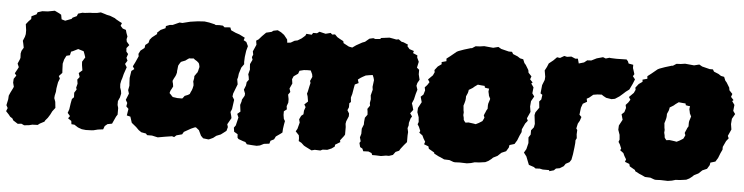

<svg xmlns="http://www.w3.org/2000/svg" viewBox="-57 -696 3459 893"><g transform="rotate(5 1673.0 -249.5)"><path d="M112 -509H116L137 -510L169 -516L190 -506L200 -500L204 -479L221 -474L250 -485L254 -491L273 -500L278 -512L298 -518H309L335 -521H344L366 -523L383 -527L403 -521L412 -518L427 -515L450 -506L457 -501L473 -492L485 -486L480 -473L491 -461L506 -456L510 -442L516 -426L513 -413L515 -402L528 -387L516 -372L517 -356L526 -345L520 -327L526 -314L516 -298L525 -283L514 -251L509 -231L505 -219L502 -203L503 -187L508 -172L510 -159L506 -141L498 -123V-105L502 -91V-60L496 -51L490 -38L480 -16L459 -12L447 -2L441 14L417 17L397 22L389 23L361 24L342 22L328 17L323 15L306 4L292 3L290 -12L274 -23L282 -34L270 -48L276 -65L280 -93L284 -114L293 -123L292 -144L302 -160L299 -168L304 -187L301 -206L311 -219L305 -237L321 -251L317 -275L316 -291L329 -312L324 -327L319 -340L293 -348L269 -336L261 -333L257 -316L241 -312L232 -294L227 -274L228 -248L229 -231L214 -215L220 -204L213 -186L211 -175L208 -157L207 -141L203 -123L202 -111L208 -94L211 -66L198 -49L190 -33L180 -17L169 -4L166 2L145 13L136 20L111 21L95 25L73 27L60 21L43 23L21 9L16 0L5 -7L-2 -16L-16 -31L-10 -46L-17 -59L-11 -87L-10 -104L-4 -118L7 -140L10 -147L5 -166L6 -184L17 -200L9 -210L20 -230L25 -240L18 -256L27 -277L29 -284L28 -304L31 -317L40 -332L36 -352L33 -364L41 -383L44 -396V-414L40 -442L52 -457L63 -468V-481L86 -492L90 -502Z M763 18 731 23 697 29 670 23H647L641 16L619 12L606 3L593 -10L571 -28L562 -56L545 -60L550 -91L539 -102L542 -118L534 -132L546 -162L541 -178L545 -199L544 -212L543 -235L548 -268L561 -278L553 -290L563 -310L576 -339L574 -350L582 -366L600 -380L602 -394L616 -405L620 -420L630 -432L653 -450L651 -455L667 -470L689 -480L690 -490L708 -497L721 -498L752 -512L765 -511L801 -520L836 -525L867 -527L889 -524L915 -518L920 -515L937 -516L954 -515L962 -508L989 -510L994 -497L1016 -487L1034 -481L1060 -468L1056 -456L1069 -449L1078 -430L1072 -408L1068 -379L1067 -355L1068 -345L1056 -328L1047 -299L1045 -282L1042 -272L1046 -249L1029 -205L1027 -191L1036 -176L1030 -132L1024 -118L1029 -100L1031 -90L1014 -60L1018 -47L1013 -29L1000 -19L988 -10L968 -2L954 9L939 16L933 18L908 15L897 4L885 -21L870 -33L864 -32L848 -25L816 -7L809 5L783 12L773 21ZM772 -161H795L800 -167L805 -174L820 -180L828 -185L832 -195L836 -203L839 -212L842 -226L841 -235L839 -244L842 -260V-270L847 -277L851 -283L855 -288L858 -297L859 -302L862 -314L860 -324L857 -332L848 -340L838 -346L832 -351L818 -350H811L802 -344L794 -338L781 -333L774 -330L768 -321L763 -312L762 -304L761 -294L760 -287V-279L757 -268L754 -261L748 -250L743 -239L744 -233L746 -226L748 -213L743 -203L737 -192L734 -181L743 -172L746 -168L751 -164Z M1259 -462 1275 -464 1292 -474 1306 -477 1324 -488 1340 -502 1344 -511 1369 -509 1375 -518H1393L1404 -526L1433 -519L1456 -525L1464 -518L1477 -520L1489 -508L1501 -501L1518 -492L1520 -483L1546 -469L1562 -466L1579 -478L1606 -493L1619 -498L1638 -514L1656 -518L1665 -515L1688 -517L1692 -522L1731 -527L1748 -524L1763 -521L1774 -523L1788 -513L1798 -511L1819 -502L1817 -495L1828 -482L1849 -475L1846 -465L1867 -456V-446L1876 -427L1870 -399L1881 -390V-369L1887 -344L1878 -328L1875 -315L1881 -297L1875 -277L1869 -251L1861 -232L1865 -220L1870 -202L1857 -185L1867 -171L1861 -161L1855 -140V-128L1851 -115L1855 -97L1854 -81V-50L1841 -35L1827 -17L1821 -7L1805 0L1794 15L1776 21H1762L1739 25L1715 24H1698L1694 15L1679 9L1655 10L1650 -2L1639 -8L1634 -27L1639 -35L1634 -53L1639 -70V-94L1647 -114V-126L1649 -146L1660 -161L1659 -175L1657 -188L1668 -204L1666 -216L1669 -234L1667 -252L1674 -279L1672 -292L1676 -324L1673 -335L1668 -347L1653 -345L1636 -342L1623 -335L1613 -329L1601 -320L1606 -304L1589 -296L1586 -281L1581 -251L1576 -234L1578 -213L1571 -207V-188L1565 -174L1574 -159V-146L1564 -122L1562 -110L1564 -95V-60L1560 -53L1543 -31L1545 -23L1522 -9L1521 0L1507 10L1488 18L1466 19L1456 24L1430 23L1415 27L1387 13L1378 8L1365 -4L1352 -11V-25L1350 -38L1334 -55L1341 -67L1349 -97L1345 -112L1353 -129L1363 -137L1364 -154L1370 -171L1363 -183L1379 -198L1375 -222L1371 -234L1374 -244L1379 -268L1383 -285L1380 -294L1389 -314L1387 -326L1379 -343H1362L1347 -342L1327 -337L1322 -323L1302 -309L1296 -295L1299 -275L1288 -251L1293 -235L1284 -222L1288 -201V-185L1282 -168L1284 -153L1271 -143V-126L1274 -108L1280 -98L1277 -82L1274 -61L1273 -44L1264 -37L1244 -23L1237 -9L1221 -1L1217 13L1192 16L1174 25L1159 28L1139 27L1113 25L1105 15L1094 12L1072 4L1067 -2L1066 -18L1049 -28L1046 -47L1054 -58L1063 -96L1056 -112L1070 -124L1068 -139L1066 -155L1071 -171L1072 -180L1083 -199L1084 -209L1077 -227L1085 -247L1087 -263L1096 -275L1094 -289L1091 -300L1097 -323L1096 -331L1095 -348L1105 -369L1101 -381L1106 -393L1103 -408L1117 -440L1114 -459L1125 -466L1139 -482L1157 -500L1182 -506L1190 -512L1210 -516L1226 -508L1241 -497L1257 -477Z M2084 24 2077 23 2058 16 2033 15 2016 7 2006 3 1985 -8 1984 -13 1958 -28 1955 -39 1934 -47 1938 -59 1929 -74 1923 -87 1907 -99 1911 -107 1903 -126 1896 -137 1900 -148 1898 -170 1890 -193 1891 -213 1906 -241 1899 -266 1911 -277 1917 -297 1914 -311 1925 -323 1934 -337 1926 -349 1947 -370 1954 -385 1952 -395 1966 -413 1983 -425 1982 -435 2004 -441 2003 -453 2020 -466 2048 -489 2056 -493 2081 -502 2114 -512 2116 -511 2133 -522 2153 -523 2173 -526 2215 -522 2239 -528 2253 -520 2289 -511H2304L2310 -501L2332 -492L2344 -484L2359 -481L2366 -464L2373 -456L2387 -433L2389 -421L2404 -405L2399 -391L2412 -377L2406 -372L2418 -355L2415 -327L2425 -313L2412 -290L2410 -265L2414 -240L2400 -209L2405 -198L2394 -184L2381 -156V-143L2373 -126L2364 -103L2353 -85L2330 -78L2328 -66L2317 -48L2296 -39L2279 -23L2259 -13L2252 -6L2239 4L2225 11L2196 15L2176 16L2159 21L2140 24L2106 23ZM2165 -161 2179 -168 2195 -178 2200 -188 2203 -195 2199 -205 2203 -215 2205 -219 2209 -229 2214 -237V-254L2215 -262L2218 -271L2222 -284L2215 -298L2214 -304L2211 -317L2212 -326L2213 -331L2204 -332L2193 -334L2191 -342L2178 -343L2168 -344L2159 -345L2145 -335L2137 -328L2129 -323L2119 -317L2118 -310L2116 -302L2112 -293L2109 -286V-276L2108 -267L2105 -255L2101 -242L2102 -233L2103 -221L2105 -211L2104 -198L2107 -186L2108 -176L2112 -170L2117 -164L2131 -166L2139 -165L2154 -163Z M2494 22 2480 19 2460 20 2452 14 2428 6 2420 -14 2413 -32 2400 -49 2410 -66 2417 -95 2415 -121 2424 -135V-155L2436 -170L2439 -186L2434 -227L2437 -240L2453 -263L2450 -292L2459 -302L2462 -324L2453 -330L2457 -369L2467 -394L2468 -409L2463 -438L2472 -455L2479 -472L2499 -488L2515 -504L2529 -502L2548 -513L2561 -510L2581 -513L2600 -505L2612 -506L2618 -484L2642 -491L2656 -502L2675 -503L2699 -515L2728 -523L2741 -518L2758 -523L2764 -522L2791 -521L2838 -522L2845 -514L2849 -504L2871 -500V-485L2875 -473L2880 -457L2874 -447L2885 -433L2876 -411L2863 -384L2847 -372L2835 -361L2820 -348L2800 -335L2784 -332L2759 -336L2746 -343L2737 -349L2717 -348L2698 -345L2680 -330L2669 -324L2672 -310L2653 -299L2646 -280L2642 -247L2652 -237L2646 -219L2638 -205L2633 -182L2638 -175L2637 -155L2639 -137L2634 -127V-114L2632 -93L2628 -61L2623 -35L2615 -23L2598 -14L2590 -2L2572 9L2555 12L2546 21L2525 27L2524 22Z M3022 24 3015 23 2996 16 2971 15 2954 7 2944 3 2923 -8 2922 -13 2896 -28 2893 -39 2872 -47 2876 -59 2867 -74 2861 -87 2845 -99 2849 -107 2841 -126 2834 -137 2838 -148 2836 -170 2828 -193 2829 -213 2844 -241 2837 -266 2849 -277 2855 -297 2852 -311 2863 -323 2872 -337 2864 -349 2885 -370 2892 -385 2890 -395 2904 -413 2921 -425 2920 -435 2942 -441 2941 -453 2958 -466 2986 -489 2994 -493 3019 -502 3052 -512 3054 -511 3071 -522 3091 -523 3111 -526 3153 -522 3177 -528 3191 -520 3227 -511H3242L3248 -501L3270 -492L3282 -484L3297 -481L3304 -464L3311 -456L3325 -433L3327 -421L3342 -405L3337 -391L3350 -377L3344 -372L3356 -355L3353 -327L3363 -313L3350 -290L3348 -265L3352 -240L3338 -209L3343 -198L3332 -184L3319 -156V-143L3311 -126L3302 -103L3291 -85L3268 -78L3266 -66L3255 -48L3234 -39L3217 -23L3197 -13L3190 -6L3177 4L3163 11L3134 15L3114 16L3097 21L3078 24L3044 23ZM3103 -161 3117 -168 3133 -178 3138 -188 3141 -195 3137 -205 3141 -215 3143 -219 3147 -229 3152 -237V-254L3153 -262L3156 -271L3160 -284L3153 -298L3152 -304L3149 -317L3150 -326L3151 -331L3142 -332L3131 -334L3129 -342L3116 -343L3106 -344L3097 -345L3083 -335L3075 -328L3067 -323L3057 -317L3056 -310L3054 -302L3050 -293L3047 -286V-276L3046 -267L3043 -255L3039 -242L3040 -233L3041 -221L3043 -211L3042 -198L3045 -186L3046 -176L3050 -170L3055 -164L3069 -166L3077 -165L3092 -163Z"/></g></svg>

Font: Winky Rough Black
Style: Italic
Weight: 900
Italic angle: -8.97852°
Designer: Simon Atzbach
Foundry: typofactur
Version: Version 1.206; ttfautohint (v1.8.4.7-5d5b)